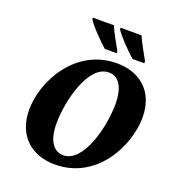

<svg xmlns="http://www.w3.org/2000/svg" viewBox="-166 -1074 1107 1214"><g transform="rotate(20 388.0 -466.5)"><path d="M575 -784H654V-797C629 -843 596 -899 577 -944H436V-934C456 -899 533 -820 575 -784ZM388 -784H468V-797C442 -843 410 -899 391 -944H250V-934C269 -899 347 -820 388 -784ZM340 11C624 11 761 -271 761 -456C761 -642 637 -725 493 -725C216 -725 70 -453 70 -260C70 -83 186 11 340 11ZM370 -62C310 -62 262 -115 262 -237C262 -389 327 -653 464 -653C527 -653 571 -599 571 -478C571 -326 506 -62 370 -62Z"/></g></svg>

Font: Noto Serif SemiCondensed Black
Style: Italic
Weight: 900
Width: 4
Italic angle: -12°
Designer: Monotype Design Team
Foundry: Monotype Imaging Inc.
Version: Version 2.014